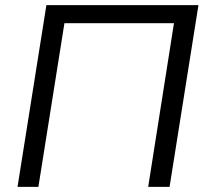

<svg xmlns="http://www.w3.org/2000/svg" viewBox="-20 -725 805 745"><path d="M48 0 160 -705H750L638 0H555L655 -635H230L129 0Z"/></svg>

Font: Mulish
Style: Italic
Weight: 400
Italic angle: -9°
Designer: Vernon Adams
Foundry: Vernon Adams
Version: Version 3.603; ttfautohint (v1.8.3)